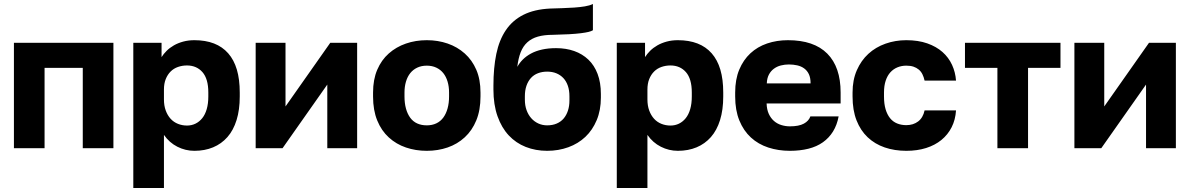

<svg xmlns="http://www.w3.org/2000/svg" viewBox="-20 -745 5980 965"><path d="M50 0V-530H550V0H396V-404H204V0Z M650 200V-530H792V-458Q802 -474 817.5 -489.5Q833 -505 854 -517Q875 -529 901 -536Q927 -543 957 -543Q1013 -543 1055.5 -526.5Q1098 -510 1127 -477Q1156 -444 1170.5 -395Q1185 -346 1185 -280V-260Q1185 -193 1169 -141.5Q1153 -90 1123 -56Q1093 -22 1051 -4.5Q1009 13 957 13Q912 13 871.5 -7.5Q831 -28 804 -67V200ZM920 -114Q943 -114 962.5 -123.5Q982 -133 996.5 -151Q1011 -169 1019 -196.5Q1027 -224 1027 -260V-280Q1027 -315 1019.5 -340.5Q1012 -366 997.5 -382.5Q983 -399 963.5 -407.5Q944 -416 920 -416Q896 -416 874.5 -408.5Q853 -401 837.5 -385.5Q822 -370 813 -347.5Q804 -325 804 -295V-245Q804 -214 813 -189.5Q822 -165 837.5 -148Q853 -131 874.5 -122.5Q896 -114 920 -114Z M1265 0V-530H1415V-210L1640 -530H1775V0H1625V-320L1400 0Z M2125 13Q2069 13 2020.2 -3.7Q1971.3 -20.3 1934.2 -54.2Q1897 -88 1876 -139.5Q1855 -191 1855 -259.6V-279.8Q1855 -345.4 1876 -394.4Q1897 -443.4 1934 -476.2Q1971 -509 2020 -526Q2069 -543 2125 -543Q2181 -543 2229.8 -526.2Q2278.7 -509.3 2315.8 -476.2Q2353 -443 2374 -394.2Q2395 -345.4 2395 -280.1V-260Q2395 -191.6 2374 -140.3Q2353 -89 2315.8 -54.8Q2278.7 -20.7 2229.8 -3.8Q2181 13 2125 13ZM2125 -115Q2152 -115 2173 -125Q2194 -135 2208 -154Q2222 -173 2229.5 -200Q2237 -227 2237 -260V-280Q2237 -310 2229.5 -335Q2222 -360 2208 -377.5Q2194 -395 2173 -405Q2152 -415 2125 -415Q2098 -415 2077 -405Q2056 -395 2042 -377.5Q2028 -360 2020.5 -335Q2013 -310 2013 -280V-260Q2013 -226 2020.5 -199Q2028 -172 2042 -153Q2056 -134 2077 -124.5Q2098 -115 2125 -115Z M2730 13Q2672 13 2622.5 -6.5Q2573 -26 2537 -64.5Q2501 -103 2480.5 -161Q2460 -219 2460 -295V-315Q2460 -404 2474.5 -474Q2489 -544 2522.5 -593.5Q2556 -643 2610.5 -670.5Q2665 -698 2744 -702Q2775 -703 2806.5 -704Q2838 -705 2866.5 -707Q2895 -709 2919.5 -713Q2944 -717 2960 -725V-593Q2952 -588 2937.5 -584.5Q2923 -581 2899 -578Q2875 -575 2840.5 -573Q2806 -571 2759 -570Q2715 -570 2683.5 -561Q2652 -552 2630.5 -532.5Q2609 -513 2597 -482.5Q2585 -452 2580 -409Q2591 -429 2608 -446Q2625 -463 2649 -476Q2673 -489 2704.5 -496Q2736 -503 2775 -503Q2825 -503 2866 -488.5Q2907 -474 2937 -445.5Q2967 -417 2983.5 -373.5Q3000 -330 3000 -273V-254Q3000 -191 2979 -141Q2958 -91 2922 -57Q2886 -23 2836.5 -5Q2787 13 2730 13ZM2730 -115Q2757 -115 2778 -124Q2799 -133 2813 -149.5Q2827 -166 2834.5 -189Q2842 -212 2842 -240V-261Q2842 -291 2834 -314Q2826 -337 2811.5 -352.5Q2797 -368 2776.5 -376.5Q2756 -385 2730 -385Q2705 -385 2684 -377Q2663 -369 2648.5 -353Q2634 -337 2626 -314Q2618 -291 2618 -261V-244Q2618 -215 2626.5 -191.5Q2635 -168 2650 -151Q2665 -134 2685.5 -124.5Q2706 -115 2730 -115Z M3080 200V-530H3222V-458Q3232 -474 3247.5 -489.5Q3263 -505 3284 -517Q3305 -529 3331 -536Q3357 -543 3387 -543Q3443 -543 3485.5 -526.5Q3528 -510 3557 -477Q3586 -444 3600.5 -395Q3615 -346 3615 -280V-260Q3615 -193 3599 -141.5Q3583 -90 3553 -56Q3523 -22 3481 -4.5Q3439 13 3387 13Q3342 13 3301.5 -7.5Q3261 -28 3234 -67V200ZM3350 -114Q3373 -114 3392.5 -123.5Q3412 -133 3426.5 -151Q3441 -169 3449 -196.5Q3457 -224 3457 -260V-280Q3457 -315 3449.5 -340.5Q3442 -366 3427.5 -382.5Q3413 -399 3393.5 -407.5Q3374 -416 3350 -416Q3326 -416 3304.5 -408.5Q3283 -401 3267.5 -385.5Q3252 -370 3243 -347.5Q3234 -325 3234 -295V-245Q3234 -214 3243 -189.5Q3252 -165 3267.5 -148Q3283 -131 3304.5 -122.5Q3326 -114 3350 -114Z M3950 13Q3892 13 3841.5 -3.5Q3791 -20 3754 -54Q3717 -88 3696 -139.5Q3675 -191 3675 -260V-280Q3675 -346 3695.5 -395Q3716 -444 3751.5 -477Q3787 -510 3835.5 -526.5Q3884 -543 3940 -543Q4071 -543 4138 -475.5Q4205 -408 4205 -280V-225H3833Q3834 -194 3844 -172.5Q3854 -151 3870 -137Q3886 -123 3907 -116.5Q3928 -110 3950 -110Q3995 -110 4020 -123.5Q4045 -137 4053 -160H4195Q4187 -117 4167 -84.5Q4147 -52 4116 -30Q4085 -8 4043 2.5Q4001 13 3950 13ZM3834 -326H4054Q4054 -354 4045.5 -372Q4037 -390 4022 -401Q4007 -412 3987 -416.5Q3967 -421 3945 -421Q3924 -421 3904.5 -416Q3885 -411 3869.5 -399.5Q3854 -388 3844.5 -370Q3835 -352 3834 -326Z M4535 13Q4476 13 4426.5 -4Q4377 -21 4341 -55Q4305 -89 4285 -140Q4265 -191 4265 -260V-280Q4265 -343 4286.5 -392Q4308 -441 4344.5 -474.5Q4381 -508 4430.5 -525.5Q4480 -543 4535 -543Q4595 -543 4640.5 -527Q4686 -511 4717 -483.5Q4748 -456 4765 -419Q4782 -382 4785 -340H4627Q4623 -358 4616 -372Q4609 -386 4597.5 -395.5Q4586 -405 4571 -410Q4556 -415 4535 -415Q4511 -415 4490.5 -406.5Q4470 -398 4455 -381.5Q4440 -365 4431.5 -339.5Q4423 -314 4423 -280V-260Q4423 -223 4431 -196Q4439 -169 4453.5 -151Q4468 -133 4489 -124.5Q4510 -116 4535 -116Q4570 -116 4594.5 -134.5Q4619 -153 4627 -190H4785Q4782 -143 4763 -105.5Q4744 -68 4711.5 -41.5Q4679 -15 4634.5 -1Q4590 13 4535 13Z M4993 0V-404H4830V-530H5310V-404H5147V0Z M5380 0V-530H5530V-210L5755 -530H5890V0H5740V-320L5515 0Z"/></svg>

Font: Golos Text VF
Style: Regular
Weight: 400
Designer: A.Korolkova, Vitaly Kuzmin
Foundry: ParaType Ltd
Version: Version 2.003